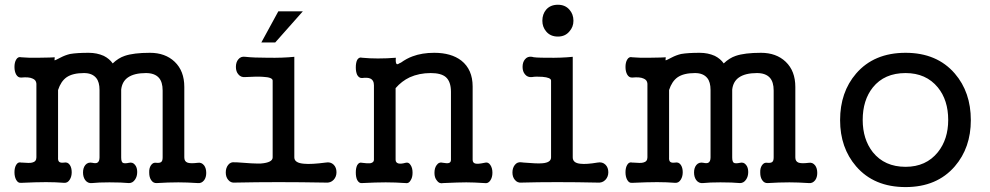

<svg xmlns="http://www.w3.org/2000/svg" viewBox="-20 -758 4105 796"><path d="M130.9 -411.1V-105.5Q130.9 -87.9 113.3 -84Q102.5 -81.1 71.3 -84H68.4Q54.7 -87.9 46.9 -74.2Q40 -62.5 40 -43.9Q40 -25.4 46.9 -12.7Q54.7 2 68.4 0Q129.9 -2.9 170.9 -2.9Q210.9 -2.9 246.1 0Q260.7 1 269.5 -13.7Q277.3 -26.4 277.3 -43.9Q277.3 -62.5 269.5 -74.2Q260.7 -86.9 246.1 -84Q231.4 -82 225.6 -86.9Q219.7 -91.8 220.7 -105.5V-384.8Q232.4 -420.9 255.9 -437.5Q281.2 -455.1 328.1 -455.1Q362.3 -455.1 378.9 -434.6Q392.6 -418 392.6 -384.8V-105.5Q392.6 -87.9 382.8 -83Q376 -80.1 363.3 -83Q344.7 -86.9 334 -74.2Q324.2 -62.5 324.2 -43Q324.2 -24.4 333 -11.7Q343.8 2.9 361.3 1Q387.7 -2 433.6 -2Q483.4 -2 514.6 1Q530.3 1 540 -13.7Q548.8 -26.4 548.8 -44.9Q548.8 -63.5 540 -74.2Q530.3 -86.9 514.6 -83Q496.1 -79.1 489.3 -83Q482.4 -86.9 482.4 -105.5V-386.7Q486.3 -419.9 509.8 -436.5Q536.1 -455.1 585 -455.1Q621.1 -455.1 638.7 -435.5Q654.3 -418 654.3 -382.8V-105.5Q654.3 -89.8 647.5 -85.9Q642.6 -82 628.9 -83Q614.3 -85.9 605.5 -72.3Q597.7 -60.5 598.6 -42Q598.6 -23.4 606.4 -11.7Q615.2 2 629.9 1Q676.8 -2 719.7 -2Q754.9 -2 799.8 1Q815.4 2.9 826.2 -10.7Q835 -22.5 835 -41Q835 -60.5 826.2 -72.3Q815.4 -85.9 799.8 -83Q768.6 -79.1 756.8 -84Q744.1 -88.9 744.1 -105.5V-397.5Q744.1 -463.9 704.1 -502Q665 -539.1 601.6 -539.1Q534.2 -539.1 497.1 -526.4Q470.7 -517.6 447.3 -495.1Q433.6 -514.6 410.2 -526.4Q381.8 -539.1 347.7 -539.1Q298.8 -539.1 270.5 -534.2Q250 -529.3 231.4 -519.5Q209 -507.8 207 -507.8Q205.1 -507.8 207 -520.5L185.5 -519.5Q155.3 -518.6 136.7 -518.6Q102.5 -517.6 68.4 -520.5Q54.7 -524.4 46.9 -510.7Q40 -499 40 -480.5Q40 -461.9 46.9 -449.2Q54.7 -435.5 68.4 -436.5Q99.6 -439.5 114.3 -432.6Q129.9 -426.8 130.9 -411.1Z M1110.4 -423.8V-105.5Q1110.4 -84 1061.5 -80.1Q1032.2 -79.1 961.9 -85H954.1Q936.5 -87.9 925.8 -74.2Q916 -61.5 916 -43Q916 -24.4 925.8 -12.7Q936.5 1 954.1 -1Q1043.9 -2.9 1134.8 -2.9Q1225.6 -2.9 1330.1 -1Q1350.6 1 1363.3 -12.7Q1375 -25.4 1375 -43.9Q1375 -63.5 1363.3 -75.2Q1350.6 -87.9 1330.1 -84Q1270.5 -76.2 1241.2 -79.1Q1200.2 -82 1200.2 -105.5V-522.5Q1152.3 -517.6 1090.8 -518.6Q1031.2 -518.6 997.1 -522.5Q978.5 -525.4 967.8 -511.7Q958 -500 958 -480.5Q958 -461.9 967.8 -450.2Q978.5 -436.5 997.1 -438.5Q1046.9 -441.4 1070.3 -439.5Q1110.4 -437.5 1110.4 -423.8ZM1235.4 -710.9H1133.8L1063.5 -582H1121.1Z M1530.3 -404.3V-95.7Q1530.3 -84 1514.6 -81.1Q1502.9 -80.1 1481.4 -83Q1468.8 -86.9 1460.9 -73.2Q1455.1 -61.5 1455.1 -43Q1455.1 -23.4 1460.9 -11.7Q1468.8 2.9 1481.4 1Q1539.1 -2 1579.1 -2Q1620.1 -2 1661.1 1Q1674.8 3.9 1682.6 -10.7Q1690.4 -22.5 1690.4 -42Q1690.4 -61.5 1682.6 -73.2Q1674.8 -86.9 1661.1 -83Q1643.6 -78.1 1632.8 -80.1Q1620.1 -83 1620.1 -95.7V-392.6Q1645.5 -421.9 1678.7 -437.5Q1717.8 -455.1 1765.6 -455.1Q1808.6 -455.1 1828.1 -438.5Q1849.6 -419.9 1849.6 -377V-95.7Q1849.6 -84 1839.8 -82Q1834 -80.1 1817.4 -83Q1799.8 -87.9 1790 -73.2Q1781.2 -61.5 1781.2 -41Q1781.2 -21.5 1791 -9.8Q1800.8 4.9 1817.4 1Q1882.8 -2 1913.1 -2Q1944.3 -2 1988.3 1Q2003.9 3.9 2012.7 -9.8Q2021.5 -22.5 2021.5 -42Q2021.5 -61.5 2012.7 -74.2Q2003.9 -87.9 1988.3 -83Q1960.9 -77.1 1950.2 -80.1Q1939.5 -83 1939.5 -95.7V-399.4Q1939.5 -469.7 1892.6 -506.8Q1850.6 -539.1 1780.3 -539.1Q1729.5 -539.1 1690.4 -524.4Q1666 -515.6 1641.6 -498L1638.7 -497.1Q1628.9 -490.2 1625 -492.2Q1619.1 -496.1 1621.1 -518.6Q1584 -515.6 1546.9 -515.6Q1512.7 -515.6 1481.4 -518.6Q1468.8 -522.5 1460.9 -509.8Q1455.1 -498 1455.1 -478.5Q1455.1 -460 1460.9 -447.3Q1468.8 -433.6 1481.4 -434.6Q1502.9 -437.5 1514.6 -432.6Q1530.3 -425.8 1530.3 -404.3Z M2293 -738.3Q2261.7 -738.3 2244.1 -717.8Q2228.5 -699.2 2228.5 -671.9Q2228.5 -646.5 2244.1 -627.9Q2261.7 -606.4 2293 -606.4Q2323.2 -606.4 2340.8 -627.9Q2357.4 -646.5 2357.4 -671.9Q2357.4 -699.2 2340.8 -717.8Q2323.2 -738.3 2293 -738.3ZM2264.6 -423.8V-105.5Q2264.6 -84 2228.5 -81.1Q2207 -79.1 2151.4 -84L2142.6 -85Q2125 -87.9 2114.3 -74.2Q2104.5 -61.5 2104.5 -43Q2104.5 -24.4 2114.3 -12.7Q2125 1 2142.6 -1Q2207 -2.9 2290 -2.9Q2373 -2.9 2457 -1Q2477.5 1 2490.2 -12.7Q2502 -25.4 2502 -43.9Q2502 -63.5 2490.2 -75.2Q2477.5 -87.9 2457 -84Q2411.1 -76.2 2386.7 -79.1Q2354.5 -82 2354.5 -105.5V-522.5Q2306.6 -517.6 2249 -518.6Q2193.4 -518.6 2185.5 -522.5Q2167 -525.4 2156.2 -511.7Q2146.5 -500 2146.5 -480.5Q2146.5 -461.9 2156.2 -450.2Q2167 -436.5 2185.5 -438.5Q2201.2 -441.4 2228.5 -439.5Q2264.6 -436.5 2264.6 -423.8Z M2664.1 -411.1V-105.5Q2664.1 -87.9 2646.5 -84Q2635.7 -81.1 2604.5 -84H2601.6Q2587.9 -87.9 2580.1 -74.2Q2573.2 -62.5 2573.2 -43.9Q2573.2 -25.4 2580.1 -12.7Q2587.9 2 2601.6 0Q2663.1 -2.9 2704.1 -2.9Q2744.1 -2.9 2779.3 0Q2793.9 1 2802.7 -13.7Q2810.5 -26.4 2810.5 -43.9Q2810.5 -62.5 2802.7 -74.2Q2793.9 -86.9 2779.3 -84Q2764.6 -82 2758.8 -86.9Q2752.9 -91.8 2753.9 -105.5V-384.8Q2765.6 -420.9 2789.1 -437.5Q2814.5 -455.1 2861.3 -455.1Q2895.5 -455.1 2912.1 -434.6Q2925.8 -418 2925.8 -384.8V-105.5Q2925.8 -87.9 2916 -83Q2909.2 -80.1 2896.5 -83Q2877.9 -86.9 2867.2 -74.2Q2857.4 -62.5 2857.4 -43Q2857.4 -24.4 2866.2 -11.7Q2877 2.9 2894.5 1Q2920.9 -2 2966.8 -2Q3016.6 -2 3047.9 1Q3063.5 1 3073.2 -13.7Q3082 -26.4 3082 -44.9Q3082 -63.5 3073.2 -74.2Q3063.5 -86.9 3047.9 -83Q3029.3 -79.1 3022.5 -83Q3015.6 -86.9 3015.6 -105.5V-386.7Q3019.5 -419.9 3043 -436.5Q3069.3 -455.1 3118.2 -455.1Q3154.3 -455.1 3171.9 -435.5Q3187.5 -418 3187.5 -382.8V-105.5Q3187.5 -89.8 3180.7 -85.9Q3175.8 -82 3162.1 -83Q3147.5 -85.9 3138.7 -72.3Q3130.9 -60.5 3131.8 -42Q3131.8 -23.4 3139.6 -11.7Q3148.4 2 3163.1 1Q3210 -2 3252.9 -2Q3288.1 -2 3333 1Q3348.6 2.9 3359.4 -10.7Q3368.2 -22.5 3368.2 -41Q3368.2 -60.5 3359.4 -72.3Q3348.6 -85.9 3333 -83Q3301.8 -79.1 3290 -84Q3277.3 -88.9 3277.3 -105.5V-397.5Q3277.3 -463.9 3237.3 -502Q3198.2 -539.1 3134.8 -539.1Q3067.4 -539.1 3030.3 -526.4Q3003.9 -517.6 2980.5 -495.1Q2966.8 -514.6 2943.4 -526.4Q2915 -539.1 2880.9 -539.1Q2832 -539.1 2803.7 -534.2Q2783.2 -529.3 2764.6 -519.5Q2742.2 -507.8 2740.2 -507.8Q2738.3 -507.8 2740.2 -520.5L2718.8 -519.5Q2688.5 -518.6 2669.9 -518.6Q2635.7 -517.6 2601.6 -520.5Q2587.9 -524.4 2580.1 -510.7Q2573.2 -499 2573.2 -480.5Q2573.2 -461.9 2580.1 -449.2Q2587.9 -435.5 2601.6 -436.5Q2632.8 -439.5 2647.5 -432.6Q2663.1 -426.8 2664.1 -411.1Z M3734.4 -539.1Q3603.5 -539.1 3529.3 -453.1Q3462.9 -376 3462.9 -259.8Q3462.9 -145.5 3529.3 -68.4Q3603.5 17.6 3734.4 17.6Q3864.3 17.6 3938.5 -68.4Q4004.9 -145.5 4004.9 -259.8Q4004.9 -376 3938.5 -453.1Q3864.3 -539.1 3734.4 -539.1ZM3734.4 -455.1Q3819.3 -455.1 3868.2 -395.5Q3911.1 -342.8 3911.1 -260.7Q3911.1 -180.7 3868.2 -127Q3819.3 -66.4 3734.4 -66.4Q3647.5 -66.4 3598.6 -127Q3556.6 -180.7 3556.6 -260.7Q3556.6 -342.8 3598.6 -395.5Q3646.5 -455.1 3734.4 -455.1Z"/></svg>

Font: Gungsuh
Style: Regular
Weight: 400
Version: Version 2.21